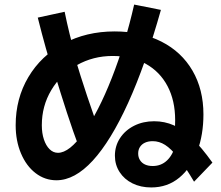

<svg xmlns="http://www.w3.org/2000/svg" viewBox="-20 -797 978 848"><path d="M487.5 -109.1Q487.5 -152.6 510.3 -187.2Q533 -221.8 572.5 -241.7Q612 -261.5 660.8 -261.5Q707.3 -261.5 747.8 -243.5Q788.3 -225.4 829.4 -185.5Q870.5 -145.6 918.2 -78.8L837.1 5.5Q796.4 -63.3 765.9 -101.9Q735.4 -140.4 709.2 -157Q683.1 -173.5 654.6 -173.5Q634.8 -173.5 620.5 -166.9Q606.3 -160.4 598.3 -148.1Q590.3 -135.9 590.3 -118.9Q590.3 -102.4 598.3 -89.7Q606.3 -77 620.5 -70.4Q634.8 -63.8 654.6 -63.8Q691.8 -63.8 717.7 -88.4Q743.6 -113 754.9 -157.2H744.3Q749 -179.1 751.3 -208.8Q753.6 -238.6 753.6 -266.4Q753.6 -352.8 719.9 -416.7Q686.1 -480.6 623.8 -515.2Q561.5 -549.8 477.4 -549.8Q391.4 -549.8 319.8 -509.4Q248.2 -469 206.5 -398.9Q164.7 -328.8 164.7 -243.9Q164.7 -208.6 173.9 -181.1Q183.1 -153.6 199.1 -137.9Q215.1 -122.1 236 -122.1Q286.5 -122.1 350.5 -212Q414.4 -301.8 473.7 -452.4Q533 -603 572.5 -776.8L690.7 -753.3Q622.3 -510.6 545.9 -342.6Q469.5 -174.6 389.8 -87.7Q310 -0.8 229.2 -0.8Q178.3 -0.8 137.2 -32.3Q96.2 -63.7 72.7 -119.4Q49.2 -175.1 49.2 -243.9Q49.2 -362 105.3 -456.5Q161.4 -550.9 261 -604.6Q360.7 -658.2 486.3 -658.2Q604.3 -658.2 693.1 -613.1Q781.9 -568 830.2 -484.9Q878.5 -401.8 878.5 -291.8Q878.5 -202.2 851.5 -129Q824.4 -55.9 772.2 -12.5Q720 30.9 647.8 30.9Q601.6 30.9 565.2 12.9Q528.8 -5.1 508.2 -37.1Q487.5 -69.2 487.5 -109.1ZM219 -479.8 215.1 -477Q184.3 -569.7 146.8 -719.2L265.5 -745Q285.4 -647.3 313.2 -550.2L309.3 -548.6Q360.3 -376.8 428.8 -191.4L332.3 -137.1Q302.4 -217 275.6 -299.3Q248.8 -381.6 219 -479.8Z"/></svg>

Font: WEMIX Pretendard Variable
Style: Regular
Weight: 400
Designer: Base glyphs from Inter by Rasmus Andersson; Hangeul glyphs from Noto Sans CJK(Source Han Sans) by Jang Soo-young and Kan
Foundry: Kil Hyung-jin
Version: Version 1.000;Glyphs 3.2 (3208)